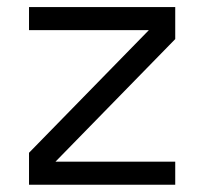

<svg xmlns="http://www.w3.org/2000/svg" viewBox="-20 -508 570 536"><path d="M469.2 -56.6V7.8H61V-81.5L395.5 -423.8H61V-488.3H469.2V-398.9L134.8 -56.6Z"/></svg>

Font: AzarMehrMonospaced
Style: SansBold
Weight: 1
Designer: Amin Abedi
Version: Version 1.00